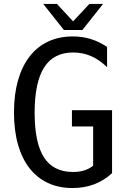

<svg xmlns="http://www.w3.org/2000/svg" viewBox="-20 -924 642 958"><path d="M195.8 -904.3H264.2L344.7 -817.4L425.8 -904.3H494.1L391.1 -774.4H298.8ZM341.8 14.2Q272.9 14.2 218.8 -11.2Q164.6 -36.6 127 -85Q89.4 -133.3 69.6 -203.4Q49.8 -273.4 49.8 -362.8Q49.8 -452.6 69.8 -522.9Q89.8 -593.3 127.7 -642.1Q165.5 -690.9 220 -716.6Q274.4 -742.2 343.3 -742.2Q391.6 -742.2 433.1 -729.2Q474.6 -716.3 514.2 -689.9V-588.9Q474.6 -627 433.3 -644.5Q392.1 -662.1 345.2 -662.1Q247.6 -662.1 200.2 -587.6Q152.8 -513.2 152.8 -360.8Q152.8 -210.9 199.7 -138.4Q246.6 -65.9 344.2 -65.9Q375.5 -65.9 399.9 -73.5Q424.3 -81.1 444.8 -97.2V-293H338.9V-374H539.1V-60.1Q499.5 -23.4 450.2 -4.6Q400.9 14.2 341.8 14.2Z"/></svg>

Font: Hack
Style: Regular
Weight: 400
Monospace: yes
Designer: Christopher Simpkins
Foundry: Christopher Simpkins
Version: Version 2.019; ttfautohint (v1.4.1) -l 4 -r 80 -G 350 -x 0 -